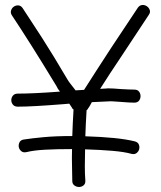

<svg xmlns="http://www.w3.org/2000/svg" viewBox="-20 -735 640 765"><path d="M573 -676 466 -514Q440 -475 418.5 -442.5Q397 -410 379 -381Q389 -382 396.5 -382Q404 -382 409 -383Q429 -383 464 -380Q481 -379 494 -378.5Q507 -378 515 -378Q528 -378 534 -370Q540 -362 540 -352Q540 -342 534 -334Q528 -326 515 -326Q497 -326 461 -329Q444 -330 431.5 -331Q419 -332 411 -331L346 -328Q342 -321 338.5 -314.5Q335 -308 331 -303Q330 -299 325 -296Q323 -268 322 -242Q321 -216 320 -192Q386 -190 435 -185Q484 -180 516 -172Q529 -169 533 -159.5Q537 -150 534.5 -140.5Q532 -131 524 -125Q516 -119 504 -122Q475 -130 428.5 -134Q382 -138 319 -140Q318 -103 318 -72.5Q318 -42 320 -16Q321 -3 313 3.5Q305 10 295 10Q285 10 276.5 4Q268 -2 268 -14Q268 -40 267 -72Q266 -104 267 -141Q204 -141 159 -138.5Q114 -136 86 -129Q73 -126 65 -132.5Q57 -139 55 -148.5Q53 -158 57.5 -167.5Q62 -177 74 -179Q106 -184 154 -188.5Q202 -193 268 -193Q269 -218 270 -244Q271 -270 273 -299Q269 -300 266 -307L256 -322L233 -320Q170 -315 125 -312.5Q80 -310 51 -310Q38 -310 31.5 -318Q25 -326 25 -336Q25 -346 31.5 -354Q38 -362 51 -362Q82 -362 123.5 -364Q165 -366 219 -370Q209 -382 205 -392Q148 -486 104 -555.5Q60 -625 28 -673Q21 -683 24 -693Q27 -703 35 -708.5Q43 -714 53 -713.5Q63 -713 70 -703Q102 -655 147 -585Q192 -515 249 -418Q253 -411 260.5 -401.5Q268 -392 278 -379L281 -375L315 -377Q335 -409 362 -450.5Q389 -492 424 -546L529 -704Q536 -714 546 -715Q556 -716 564.5 -710.5Q573 -705 576.5 -695.5Q580 -686 573 -676Z"/></svg>

Font: Wynona
Style: Regular
Weight: 400
Italic angle: -12°
Designer: Kanati
Foundry: Kanati and Michael Everson
Version: Version 2.000